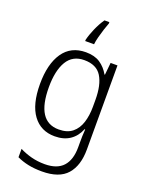

<svg xmlns="http://www.w3.org/2000/svg" viewBox="-181 -853 903 1181"><g transform="rotate(20 270.5 -262.5)"><path d="M252 -542Q309 -542 345.5 -517.5Q382 -493 405 -452H408L416 -532H461V18Q461 124 410 182Q359 240 246 240Q196 240 156 231.5Q116 223 82 207V152Q117 170 158.5 181Q200 192 247 192Q328 192 367 149Q406 106 406 24V-8Q406 -28 406.5 -49.5Q407 -71 409 -94H405Q385 -44 345 -17Q305 10 246 10Q155 10 103.5 -59.5Q52 -129 52 -262Q52 -393 103 -467.5Q154 -542 252 -542ZM259 -493Q183 -493 146.5 -432Q110 -371 110 -262Q110 -38 255 -38Q311 -38 344 -65Q377 -92 391.5 -138Q406 -184 406 -241V-287Q406 -385 372.5 -439Q339 -493 259 -493ZM323 -756Q316 -739 307 -711Q298 -683 290.5 -654.5Q283 -626 281 -605H223V-613Q231 -647 249.5 -689.5Q268 -732 291 -765H323Z"/></g></svg>

Font: Noto Sans Sinhala SemiCondensed Light
Style: Regular
Weight: 300
Width: 4
Designer: Jelle Bosma - Monotype Design Team
Foundry: Monotype Imaging Inc.
Version: Version 2.006; ttfautohint (v1.8.4.7-5d5b)